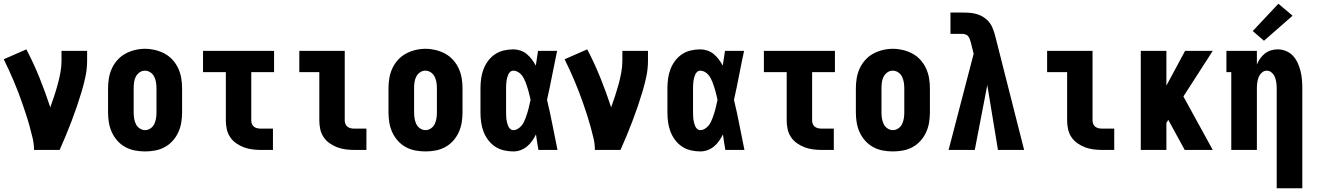

<svg xmlns="http://www.w3.org/2000/svg" viewBox="-26 -802 7046 1027"><path d="M156 0Q156 -32 148.5 -63.5Q141 -95 132.5 -126Q124 -157 114 -187.5Q104 -218 93.5 -248.5Q83 -279 71.5 -309Q60 -339 47.5 -368.5Q35 -398 21.5 -427.5Q8 -457 -6 -485L115 -538Q154 -464 185.5 -385.5Q217 -307 243 -228Q254 -258 264 -288.5Q274 -319 282.5 -350Q291 -381 297 -413Q303 -445 303 -477V-530H440V-477Q440 -435 431.5 -394Q423 -353 411 -313Q399 -273 385.5 -233.5Q372 -194 357 -154.5Q342 -115 326 -76.5Q310 -38 293 0Z M750 8Q723 8 696 3Q669 -2 645 -15Q621 -28 602.5 -48.5Q584 -69 572.5 -94Q561 -119 556.5 -146Q552 -173 552 -200V-330Q552 -357 556.5 -384Q561 -411 572.5 -436Q584 -461 602.5 -481.5Q621 -502 645 -515Q669 -528 696 -534.5Q723 -541 750 -541Q777 -541 804 -534.5Q831 -528 855 -515Q879 -502 897.5 -481.5Q916 -461 927.5 -436Q939 -411 943.5 -384Q948 -357 948 -330V-200Q948 -173 943.5 -146Q939 -119 927.5 -94Q916 -69 897.5 -48.5Q879 -28 855 -15Q831 -2 804 3Q777 8 750 8ZM750 -106Q766 -106 779.5 -115.5Q793 -125 799.5 -139Q806 -153 808.5 -168.5Q811 -184 811 -200V-330Q811 -346 808.5 -361.5Q806 -377 799 -391.5Q792 -406 778.5 -415Q765 -424 749 -424Q733 -424 720 -414.5Q707 -405 700 -391Q693 -377 691 -361.5Q689 -346 689 -330V-200Q689 -184 691.5 -168.5Q694 -153 700.5 -139Q707 -125 720.5 -115.5Q734 -106 750 -106Z M1370 0Q1346 0 1323 -3Q1300 -6 1278.5 -14Q1257 -22 1237.5 -35.5Q1218 -49 1205 -68.5Q1192 -88 1187 -111Q1182 -134 1182 -157V-416H1060V-530H1440V-416H1318V-157Q1318 -147 1322 -138Q1326 -129 1333.5 -123.5Q1341 -118 1350.5 -116Q1360 -114 1370 -114H1434V0Z M1870 0Q1846 0 1823 -3Q1800 -6 1778.5 -14Q1757 -22 1737.5 -35.5Q1718 -49 1705 -68.5Q1692 -88 1687 -111Q1682 -134 1682 -157V-416H1575V-530H1818V-157Q1818 -147 1822 -138Q1826 -129 1833.5 -123.5Q1841 -118 1850.5 -116Q1860 -114 1870 -114H1934V0Z M2250 8Q2223 8 2196 3Q2169 -2 2145 -15Q2121 -28 2102.5 -48.5Q2084 -69 2072.5 -94Q2061 -119 2056.5 -146Q2052 -173 2052 -200V-330Q2052 -357 2056.5 -384Q2061 -411 2072.5 -436Q2084 -461 2102.5 -481.5Q2121 -502 2145 -515Q2169 -528 2196 -534.5Q2223 -541 2250 -541Q2277 -541 2304 -534.5Q2331 -528 2355 -515Q2379 -502 2397.5 -481.5Q2416 -461 2427.5 -436Q2439 -411 2443.5 -384Q2448 -357 2448 -330V-200Q2448 -173 2443.5 -146Q2439 -119 2427.5 -94Q2416 -69 2397.5 -48.5Q2379 -28 2355 -15Q2331 -2 2304 3Q2277 8 2250 8ZM2250 -106Q2266 -106 2279.5 -115.5Q2293 -125 2299.5 -139Q2306 -153 2308.5 -168.5Q2311 -184 2311 -200V-330Q2311 -346 2308.5 -361.5Q2306 -377 2299 -391.5Q2292 -406 2278.5 -415Q2265 -424 2249 -424Q2233 -424 2220 -414.5Q2207 -405 2200 -391Q2193 -377 2191 -361.5Q2189 -346 2189 -330V-200Q2189 -184 2191.5 -168.5Q2194 -153 2200.5 -139Q2207 -125 2220.5 -115.5Q2234 -106 2250 -106Z M2720 8Q2694 8 2668.5 2Q2643 -4 2621.5 -18.5Q2600 -33 2584.5 -54Q2569 -75 2560 -99Q2551 -123 2547.5 -148.5Q2544 -174 2544 -200V-330Q2544 -356 2547.5 -381.5Q2551 -407 2560 -431Q2569 -455 2584.5 -476Q2600 -497 2621.5 -511.5Q2643 -526 2668.5 -532Q2694 -538 2720 -538Q2739 -538 2758 -531.5Q2777 -525 2792 -512.5Q2807 -500 2819 -484Q2831 -468 2840 -451Q2843 -471 2846 -490.5Q2849 -510 2852 -530H2954Q2940 -465 2927.5 -399.5Q2915 -334 2900 -268Q2916 -202 2929 -134.5Q2942 -67 2956 0H2854Q2850 -21 2847 -41.5Q2844 -62 2841 -83Q2832 -65 2820.5 -48.5Q2809 -32 2793.5 -19Q2778 -6 2759 1Q2740 8 2720 8ZM2720 -106Q2732 -106 2743 -112.5Q2754 -119 2762.5 -128.5Q2771 -138 2776.5 -149.5Q2782 -161 2786 -172.5Q2790 -184 2794 -196Q2798 -208 2801 -220Q2804 -232 2806.5 -244Q2809 -256 2812 -268Q2809 -280 2806.5 -292Q2804 -304 2800.5 -315.5Q2797 -327 2793.5 -338.5Q2790 -350 2785.5 -361.5Q2781 -373 2775.5 -383.5Q2770 -394 2762 -403Q2754 -412 2743 -418Q2732 -424 2720 -424Q2710 -424 2703 -417.5Q2696 -411 2692.5 -402.5Q2689 -394 2686.5 -385Q2684 -376 2683 -367Q2682 -358 2681.5 -348.5Q2681 -339 2681 -330V-200Q2681 -191 2681.5 -181.5Q2682 -172 2683 -163Q2684 -154 2686.5 -145Q2689 -136 2692.5 -127.5Q2696 -119 2703 -112.5Q2710 -106 2720 -106Z M3156 0Q3156 -32 3148.5 -63.5Q3141 -95 3132.5 -126Q3124 -157 3114 -187.5Q3104 -218 3093.5 -248.5Q3083 -279 3071.5 -309Q3060 -339 3047.5 -368.5Q3035 -398 3021.5 -427.5Q3008 -457 2994 -485L3115 -538Q3154 -464 3185.5 -385.5Q3217 -307 3243 -228Q3254 -258 3264 -288.5Q3274 -319 3282.5 -350Q3291 -381 3297 -413Q3303 -445 3303 -477V-530H3440V-477Q3440 -435 3431.5 -394Q3423 -353 3411 -313Q3399 -273 3385.5 -233.5Q3372 -194 3357 -154.5Q3342 -115 3326 -76.5Q3310 -38 3293 0Z M3720 8Q3694 8 3668.5 2Q3643 -4 3621.5 -18.5Q3600 -33 3584.5 -54Q3569 -75 3560 -99Q3551 -123 3547.5 -148.5Q3544 -174 3544 -200V-330Q3544 -356 3547.5 -381.5Q3551 -407 3560 -431Q3569 -455 3584.5 -476Q3600 -497 3621.5 -511.5Q3643 -526 3668.5 -532Q3694 -538 3720 -538Q3739 -538 3758 -531.5Q3777 -525 3792 -512.5Q3807 -500 3819 -484Q3831 -468 3840 -451Q3843 -471 3846 -490.5Q3849 -510 3852 -530H3954Q3940 -465 3927.5 -399.5Q3915 -334 3900 -268Q3916 -202 3929 -134.5Q3942 -67 3956 0H3854Q3850 -21 3847 -41.5Q3844 -62 3841 -83Q3832 -65 3820.5 -48.5Q3809 -32 3793.5 -19Q3778 -6 3759 1Q3740 8 3720 8ZM3720 -106Q3732 -106 3743 -112.5Q3754 -119 3762.5 -128.5Q3771 -138 3776.5 -149.5Q3782 -161 3786 -172.5Q3790 -184 3794 -196Q3798 -208 3801 -220Q3804 -232 3806.5 -244Q3809 -256 3812 -268Q3809 -280 3806.5 -292Q3804 -304 3800.5 -315.5Q3797 -327 3793.5 -338.5Q3790 -350 3785.5 -361.5Q3781 -373 3775.5 -383.5Q3770 -394 3762 -403Q3754 -412 3743 -418Q3732 -424 3720 -424Q3710 -424 3703 -417.5Q3696 -411 3692.5 -402.5Q3689 -394 3686.5 -385Q3684 -376 3683 -367Q3682 -358 3681.5 -348.5Q3681 -339 3681 -330V-200Q3681 -191 3681.5 -181.5Q3682 -172 3683 -163Q3684 -154 3686.5 -145Q3689 -136 3692.5 -127.5Q3696 -119 3703 -112.5Q3710 -106 3720 -106Z M4370 0Q4346 0 4323 -3Q4300 -6 4278.5 -14Q4257 -22 4237.5 -35.5Q4218 -49 4205 -68.5Q4192 -88 4187 -111Q4182 -134 4182 -157V-416H4060V-530H4440V-416H4318V-157Q4318 -147 4322 -138Q4326 -129 4333.5 -123.5Q4341 -118 4350.5 -116Q4360 -114 4370 -114H4434V0Z M4750 8Q4723 8 4696 3Q4669 -2 4645 -15Q4621 -28 4602.5 -48.5Q4584 -69 4572.5 -94Q4561 -119 4556.5 -146Q4552 -173 4552 -200V-330Q4552 -357 4556.5 -384Q4561 -411 4572.5 -436Q4584 -461 4602.5 -481.5Q4621 -502 4645 -515Q4669 -528 4696 -534.5Q4723 -541 4750 -541Q4777 -541 4804 -534.5Q4831 -528 4855 -515Q4879 -502 4897.5 -481.5Q4916 -461 4927.5 -436Q4939 -411 4943.5 -384Q4948 -357 4948 -330V-200Q4948 -173 4943.5 -146Q4939 -119 4927.5 -94Q4916 -69 4897.5 -48.5Q4879 -28 4855 -15Q4831 -2 4804 3Q4777 8 4750 8ZM4750 -106Q4766 -106 4779.5 -115.5Q4793 -125 4799.5 -139Q4806 -153 4808.5 -168.5Q4811 -184 4811 -200V-330Q4811 -346 4808.5 -361.5Q4806 -377 4799 -391.5Q4792 -406 4778.5 -415Q4765 -424 4749 -424Q4733 -424 4720 -414.5Q4707 -405 4700 -391Q4693 -377 4691 -361.5Q4689 -346 4689 -330V-200Q4689 -184 4691.5 -168.5Q4694 -153 4700.5 -139Q4707 -125 4720.5 -115.5Q4734 -106 4750 -106Z M5048 0 5182 -514 5167 -575Q5164 -584 5161 -593Q5158 -602 5152 -609Q5146 -616 5136.5 -618.5Q5127 -621 5118 -621H5058V-735H5118Q5136 -735 5154 -734Q5172 -733 5189.5 -729Q5207 -725 5223 -717Q5239 -709 5252 -697Q5272 -679 5282.5 -654Q5293 -629 5299 -603L5452 0H5312L5255 -347L5188 0Z M5870 0Q5846 0 5823 -3Q5800 -6 5778.5 -14Q5757 -22 5737.5 -35.5Q5718 -49 5705 -68.5Q5692 -88 5687 -111Q5682 -134 5682 -157V-416H5575V-530H5818V-157Q5818 -147 5822 -138Q5826 -129 5833.5 -123.5Q5841 -118 5850.5 -116Q5860 -114 5870 -114H5934V0Z M6076 0V-530H6213V-344L6313 -530H6461L6304 -286L6461 0H6311L6223 -161L6213 -144V0Z M6803 205V-330Q6803 -345 6801 -360Q6799 -375 6793.5 -389Q6788 -403 6776.5 -413.5Q6765 -424 6750 -424Q6735 -424 6723.5 -413.5Q6712 -403 6706.5 -389Q6701 -375 6699 -360Q6697 -345 6697 -330V0H6560V-416H6534V-530H6697V-457Q6704 -474 6714.5 -489Q6725 -504 6739.5 -515.5Q6754 -527 6772 -532.5Q6790 -538 6808 -538Q6831 -538 6853 -529Q6875 -520 6890.5 -503Q6906 -486 6915.5 -465Q6925 -444 6930.5 -421.5Q6936 -399 6938 -376Q6940 -353 6940 -330V205ZM6735 -584 6675 -636 6812 -782 6888 -718Z"/></svg>

Font: Iosevka Slab Heavy
Style: Regular
Weight: 900
Monospace: yes
Designer: Belleve Invis
Foundry: Belleve Invis
Version: Version 11.1.0; ttfautohint (v1.8.3)